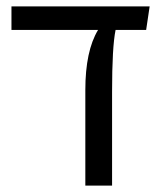

<svg xmlns="http://www.w3.org/2000/svg" viewBox="-20 -583 521 603"><path d="M450 -563 439 -489H343Q332 -435 332 -295V0H248V-300Q248 -423 288 -489H16V-563Z"/></svg>

Font: FiraGO Book
Style: Regular
Weight: 350
Designer: bBox Type
Foundry: bBox Type GmbH
Version: Version 1.001;PS 001.001;hotconv 1.0.88;makeotf.lib2.5.64775